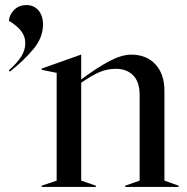

<svg xmlns="http://www.w3.org/2000/svg" viewBox="-20 -739 741 759"><path d="M80 -568Q80 -595 64 -616Q48 -637 15 -657Q18 -683 37 -701Q56 -719 84 -719Q114 -719 132 -698Q150 -677 150 -642Q150 -591 112.5 -545.5Q75 -500 19 -456L15 -461Q49 -491 64.5 -516.5Q80 -542 80 -568ZM145 -5 204 -25V-451L145 -463V-468L300 -523H301V-425Q367 -474 414.5 -498.5Q462 -523 499 -523Q559 -523 594.5 -484.5Q630 -446 630 -380V-25L686 -5V0H475V-5L532 -25V-364Q532 -415 506.5 -441Q481 -467 438 -467Q404 -467 373.5 -454Q343 -441 301 -412V-25L359 -5V0H145Z"/></svg>

Font: Nyght Serif
Style: Regular
Weight: 400
Designer: Maksym Kobuzan
Version: Version 0.410;July 4, 2025;FontCreator 15.0.0.2958 64-bit